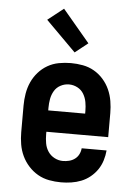

<svg xmlns="http://www.w3.org/2000/svg" viewBox="-55 -810 609 860"><g transform="rotate(5 250.0 -380.0)"><path d="M252 8Q225 8 198 3Q171 -2 147.5 -15.5Q124 -29 105.5 -49.5Q87 -70 75.5 -94.5Q64 -119 59.5 -146Q55 -173 55 -200V-320Q55 -347 59.5 -374Q64 -401 75 -425.5Q86 -450 104 -470.5Q122 -491 145.5 -504.5Q169 -518 196 -523Q223 -528 250 -528Q277 -528 304 -523Q331 -518 354.5 -504.5Q378 -491 396 -470.5Q414 -450 425 -425.5Q436 -401 440.5 -374Q445 -347 445 -320V-212H167V-200Q167 -180 170.5 -160Q174 -140 185 -123.5Q196 -107 214 -97.5Q232 -88 252 -88Q266 -88 280 -91.5Q294 -95 305.5 -103.5Q317 -112 323.5 -125Q330 -138 331 -152H443Q441 -129 434 -106.5Q427 -84 414 -65Q401 -46 382.5 -31Q364 -16 342.5 -7.5Q321 1 298 4.5Q275 8 252 8ZM167 -308H333V-320Q333 -340 329.5 -359.5Q326 -379 316 -396Q306 -413 288 -422.5Q270 -432 250 -432Q230 -432 212 -422.5Q194 -413 184 -396Q174 -379 170.5 -359.5Q167 -340 167 -320ZM262 -577 127 -712 198 -768 320 -623Z"/></g></svg>

Font: Iosevka Curly Slab
Style: Bold
Weight: 700
Monospace: yes
Designer: Belleve Invis
Foundry: Belleve Invis
Version: Version 22.1.2; ttfautohint (v1.8.4)